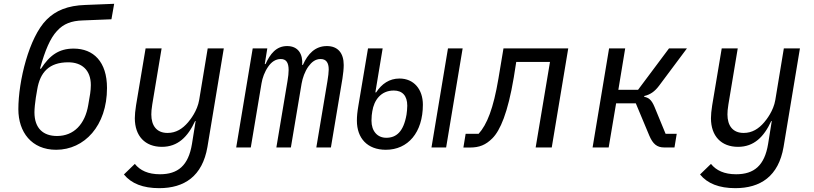

<svg xmlns="http://www.w3.org/2000/svg" viewBox="-20 -768 4241 1000"><path d="M272.4 12.1C419.4 12.1 537.3 -112.6 537.3 -309.7C537.3 -446.4 467 -514.9 363.6 -514.9C286.6 -514.9 238.6 -479.8 193.5 -410.2H188.2C214.8 -506.4 241.8 -569.2 276.6 -606.5C310.7 -644.5 352.6 -659.8 410.9 -661.6L560.4 -667.6L574.6 -748.2L424.7 -742.2C332.7 -739.3 269.9 -713.1 222.7 -665.5C131 -573.9 75.6 -345.5 75.6 -199.2C75.6 -80.3 144.2 12.1 272.4 12.1ZM159.4 -183.2C159.4 -201 162.6 -233.7 166.5 -258.5L173.7 -301.1C188.6 -392.4 236.5 -443.5 335.6 -443.5C405.2 -443.5 453.1 -404.1 453.1 -324.9C453.1 -311.1 451.7 -294.4 449.6 -280.2L439.6 -220.9C422.9 -121.4 364.7 -59.7 277 -59.7C206.3 -59.7 159.4 -98.4 159.4 -183.2Z M808.9 212C940 212 1034.1 150.2 1060.4 -2.8L1145.6 -516H1061.8L1017.4 -247.5C1007.8 -190 970.9 -144.5 959.5 -131C930.8 -97.3 896.7 -75.6 852.6 -75.6C795.8 -75.6 768.1 -113.6 768.1 -171.9C768.1 -183.9 769.2 -201.7 773.1 -224.4L821.7 -516H738.3L688.6 -219.5C684.3 -190.7 682.2 -171.2 682.2 -152.3C682.2 -59.3 735.8 -3.2 823.2 -3.2C906.2 -3.2 958.1 -55 996.1 -137.4H998.9L979.8 -18.1C961.3 94.8 906.2 139.6 813.2 139.6C751.4 139.6 709.5 119.7 682.2 85.6L625.4 140.6C663.7 187.9 724.8 212 808.9 212Z M1286.2 0 1342 -333.5C1346.6 -362.2 1358.3 -394.5 1377.1 -421.2C1393.1 -444.6 1415.1 -460.6 1442.1 -460.6C1469.5 -460.6 1483.3 -443.9 1483.3 -403.1C1483.3 -387.1 1481.2 -368.6 1477.3 -345.5L1419.4 0H1495L1550.8 -332.4C1556.1 -362.6 1567.8 -395.6 1585.9 -421.2C1602.6 -444.2 1622.2 -460.6 1649.5 -460.6C1678.6 -460.6 1692.1 -441.8 1692.1 -405.9C1692.1 -392 1689.3 -368.6 1685.4 -345.5L1627.5 0H1703.5L1763.5 -358.7C1767.4 -382.8 1770.2 -410.2 1770.2 -429.3C1770.2 -492.2 1739.3 -528.1 1682.5 -528.1C1622.2 -528.1 1583.5 -488.6 1557.5 -429.7H1554C1558.2 -486.9 1532.7 -528.1 1475.5 -528.1C1418.3 -528.1 1387.1 -486.9 1362.9 -434.3H1359L1372.2 -516H1296.2L1210.2 0Z M1989.7 12.1C2104.8 12.1 2182.5 -77.8 2182.5 -222.7C2182.5 -302.6 2135.7 -359 2060.7 -359C2008.2 -359 1968.4 -331.7 1938.9 -286.6H1935L1973 -516H1896.7L1846.9 -219.5C1840.9 -184.7 1838.8 -162.3 1838.8 -139.6C1838.8 -48.7 1892.8 12.1 1989.7 12.1ZM1914.8 -139.6C1914.8 -161.2 1916.9 -175.8 1919 -188.2C1927.9 -245.4 1963.1 -296.5 2030.9 -296.5C2075.6 -296.5 2101.2 -269.5 2101.2 -217.3C2101.2 -203.1 2099.1 -183.2 2097.3 -171.2C2081.7 -81.3 2043.7 -50.4 1991.8 -50.4C1945.7 -50.4 1914.8 -84.9 1914.8 -139.6ZM2227.3 0H2303.6L2389.6 -516H2313.2Z M2393.5 0.4H2427.6C2476.6 0.4 2509.9 -13.1 2544.4 -47.6C2585.2 -88.4 2625 -180 2655.9 -364.3L2668.7 -445.3H2844.5L2769.9 0H2853.7L2939.6 -516H2602.3L2576 -358.7C2549.7 -202.1 2516.3 -119.3 2472.7 -71H2405.2Z M3066.4 0H3150.2L3188.9 -229.8H3291.5L3361.9 -61.4C3380.3 -18.5 3401.3 0 3439.3 0H3492.9L3504.6 -71H3446.7L3388.8 -211.6C3373.2 -248.9 3358 -259.6 3334.9 -263.8L3335.9 -268.1C3366.8 -275.2 3389.9 -291.2 3412.6 -321.4L3557.9 -516H3464.5L3303.3 -300.4H3200.6L3236.2 -516H3152.3Z M3809.7 212C3940.7 212 4034.8 150.2 4061.1 -2.8L4146.3 -516H4062.5L4018.1 -247.5C4008.5 -190 3971.6 -144.5 3960.2 -131C3931.5 -97.3 3897.4 -75.6 3853.3 -75.6C3796.5 -75.6 3768.8 -113.6 3768.8 -171.9C3768.8 -183.9 3769.9 -201.7 3773.8 -224.4L3822.4 -516H3739L3689.3 -219.5C3685 -190.7 3682.9 -171.2 3682.9 -152.3C3682.9 -59.3 3736.5 -3.2 3823.9 -3.2C3907 -3.2 3958.8 -55 3996.8 -137.4H3999.6L3980.5 -18.1C3962 94.8 3907 139.6 3813.9 139.6C3752.1 139.6 3710.2 119.7 3682.9 85.6L3626.1 140.6C3664.4 187.9 3725.5 212 3809.7 212Z"/></svg>

Font: Margiela Mono Italic Text It
Style: Regular
Weight: 400
Designer: Mike Abbink, Paul van der Laan, Pieter van Rosmalen
Foundry: Bold Monday
Version: Version 2.003 2021